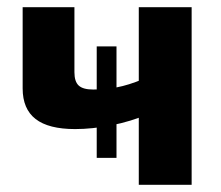

<svg xmlns="http://www.w3.org/2000/svg" viewBox="-20 -514 614 534"><path d="M187 -494V-313Q187 -287 199 -276Q211 -265 239 -265Q272 -265 304.5 -271Q337 -277 378 -294L393 -197Q344 -176 290 -165.5Q236 -155 189 -155Q115 -155 79 -183Q43 -211 43 -268V-494ZM513 -494V0H366V-494ZM249 -75V-385H304V-75Z"/></svg>

Font: Exo 2
Style: Bold
Weight: 700
Designer: Natanael Gama
Foundry: Natanael Gama
Version: Version 2.010